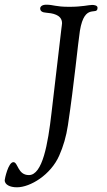

<svg xmlns="http://www.w3.org/2000/svg" viewBox="-30 -728 455 817"><path d="M-10 39C-10 57 11 69 42 69C99 69 186 16 222 -66C239 -104 252 -148 259 -195C286 -375 302 -547 310 -597C330 -719 385 -658 385 -695C385 -705 371 -707 362 -707C347 -707 321 -699 265 -699C205 -699 198 -708 167 -708C149 -708 141 -700 141 -692C141 -680 151 -675 166 -674C190 -672 234 -667 234 -629C234 -623 232 -615 231 -604L189 -246C174 -116 151 17 93 17C45 17 47 -38 27 -38C5 -38 -10 34 -10 39Z"/></svg>

Font: OFL Sorts Mill Goudy
Style: Italic
Weight: 500
Italic angle: -6°
Version: Version 003.000